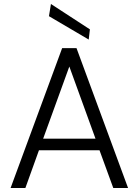

<svg xmlns="http://www.w3.org/2000/svg" viewBox="-20 -941 694 961"><path d="M33 0 291 -700H363L621 0H547L478 -189H175L107 0ZM327 -608 196 -247H458ZM424 -743 225 -860 235 -921 430 -794Z"/></svg>

Font: DM Sans Light
Style: Regular
Weight: 300
Designer: Colophon Foundry, Jonny Pinhorn
Foundry: Colophon Foundry
Version: Version 4.004; ttfautohint (v1.8.4.7-5d5b)